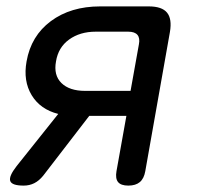

<svg xmlns="http://www.w3.org/2000/svg" viewBox="-20 -570 640 600"><path d="M54 10Q17 10 12 -4.5Q7 -19 32 -51L162 -214Q106 -228 79 -272.5Q52 -317 63 -378Q77 -458 139 -504Q201 -550 293 -550H445Q486 -550 502 -530.5Q518 -511 511 -470L434 -35Q430 -12 417 -1Q404 10 381 10Q358 10 349 -1Q340 -12 344 -35L375 -208H259L115 -21Q102 -5 87 2.5Q72 10 54 10ZM414 -431Q418 -451 409.5 -461Q401 -471 381 -471H279Q230 -471 196 -446.5Q162 -422 155 -378Q147 -335 172 -310.5Q197 -286 246 -286H388Z"/></svg>

Font: Maple Mono Normal NL
Style: Italic
Weight: 400
Italic angle: -10°
Monospace: yes
Designer: subframe7536
Version: Version 7.000